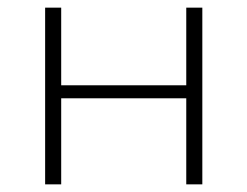

<svg xmlns="http://www.w3.org/2000/svg" viewBox="-20 -482 647 502"><path d="M467 -462H509V0H467V-225H140V0H98V-462H140V-259H467Z"/></svg>

Font: EauTestSC Light
Style: Regular
Weight: 300
Designer: Christian Thalmann (Catharsis Fonts)
Version: Version 0.001;PS 000.001;hotconv 1.0.88;makeotf.lib2.5.64775